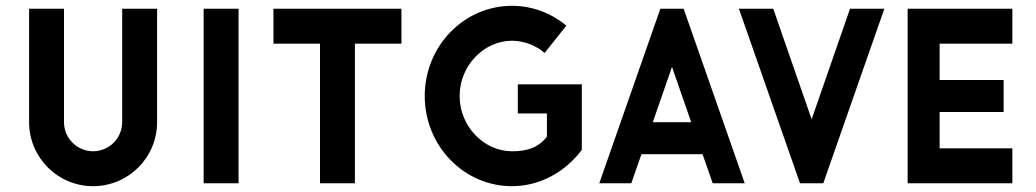

<svg xmlns="http://www.w3.org/2000/svg" viewBox="-20 -630 3560 660"><path d="M400 -210C400 -155 355 -110 300 -110C245 -110 200 -155 200 -210V-600H80V-210C80 -89 178 10 300 10C422 10 520 -89 520 -210V-600H400Z M680 0H800V-600H680Z M920 -480H1080V0H1200V-480H1360V-600H920Z M1860 -160C1829 -121 1790 -110 1740 -110C1644 -110 1560 -195 1560 -300C1560 -405 1644 -490 1740 -490C1780 -490 1823 -474 1852 -448L1927 -542C1876 -584 1811 -610 1740 -610C1574 -610 1440 -471 1440 -300C1440 -129 1574 10 1740 10C1838 10 1925 -41 1980 -115V-340H1760V-240H1860V-160Z M2290 -400 2356 -210H2224ZM2430 0H2540L2330 -600H2250L2040 0H2150L2185 -100H2395Z M2902 -600 2770 -220 2638 -600H2520L2730 0H2810L3020 -600Z M3100 0H3460V-120H3210V-245H3430V-355H3210V-480H3460V-600H3100Z"/></svg>

Font: Gauge Heavy
Style: Bold
Weight: 900
Designer: Daniel Pimley
Foundry: Daniel Pimley
Version: Version 1.003;PS 001.001;hotconv 1.0.56